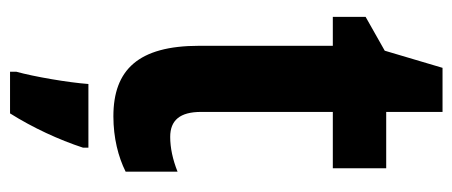

<svg xmlns="http://www.w3.org/2000/svg" viewBox="-286 -416 923 392"><g transform="rotate(90 176.0 -220.5)"><path d="M260 -106C226 -106 209 -126 209 -169V-438H324V-547H209V-662H119L84 -544L15 -505V-438H74V-165C74 -41 123 10 218 10C262 10 301 0 331 -15V-121C306 -111 282 -106 260 -106ZM282 72V61H152C149 102 137 172 127 208V221H212C241 175 266 121 282 72Z"/></g></svg>

Font: Noto Sans Armenian Condensed
Style: Bold
Weight: 700
Width: 3
Designer: Monotype Design Team
Foundry: Monotype Imaging Inc.
Version: Version 2.008